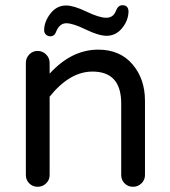

<svg xmlns="http://www.w3.org/2000/svg" viewBox="-20 -710 649 735"><path d="M356 -520Q439 -520 487 -464Q535 -408 535 -324V-40Q535 -21 521.5 -8Q508 5 489 5Q470 5 457 -8Q444 -21 444 -40V-314Q444 -436 334 -436Q247 -436 170 -340V-40Q170 -21 156.5 -8Q143 5 124 5Q105 5 92 -8Q79 -21 79 -40V-469Q79 -488 92 -501.5Q105 -515 124 -515Q143 -515 156.5 -501.5Q170 -488 170 -469V-428Q254 -520 356 -520ZM472 -668Q472 -633 448 -603Q424 -573 388 -573Q358 -573 308.5 -597Q259 -621 234 -621Q208 -621 195 -589Q189 -571 172 -571Q163 -571 156 -577.5Q149 -584 149 -594Q149 -627 173 -658Q197 -689 233 -689Q262 -689 311 -665.5Q360 -642 387 -642Q414 -642 424 -669Q432 -690 449 -690Q470 -690 472 -668Z"/></svg>

Font: Varela Round
Style: Regular
Weight: 400
Designer: Joe Prince
Foundry: Joe Prince
Version: Version 1.000